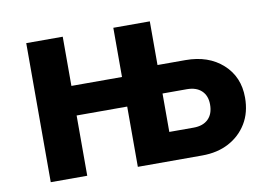

<svg xmlns="http://www.w3.org/2000/svg" viewBox="-61 -594 941 684"><g transform="rotate(-10 410.0 -251.5)"><path d="M71 0V-503H203V-325H386V-503H518V-345H619Q702 -345 753.5 -298.5Q805 -252 805 -177Q805 -123 781 -83.5Q757 -44 715.5 -22Q674 0 619 0H386V-218H203V0ZM606 -242H518V-103H606Q640 -103 659 -121.5Q678 -140 678 -174Q678 -206 659 -224Q640 -242 606 -242Z"/></g></svg>

Font: Wix Madefor Text
Style: Bold
Weight: 700
Designer: Dalton Maag Ltd
Foundry: Dalton Maag Ltd
Version: Version 3.100